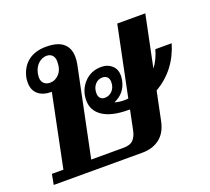

<svg xmlns="http://www.w3.org/2000/svg" viewBox="-101 -690 892 817"><g transform="rotate(-20 344.5 -282.0)"><path d="M560 -228 534 -102Q524 -50 492 -25Q460 0 413 0H11L20 -47H72L139 -375Q100 -375 78 -393.5Q56 -412 56 -447Q56 -462 58 -470Q68 -515 99.5 -539.5Q131 -564 181 -564Q234 -564 259 -542Q284 -520 284 -480Q284 -466 281 -449L198 -47H344Q375 -47 389 -62Q403 -77 408 -103L426 -191H420Q343 -191 303.5 -217.5Q264 -244 264 -290Q264 -337 294.5 -370Q325 -403 373 -403Q401 -403 420 -386Q439 -369 439 -339Q439 -334 437 -320Q426 -264 374 -242Q394 -236 415 -236Q429 -236 435 -237L500 -553H627L579 -320Q603 -352 615 -395H689Q656 -284 560 -228ZM205 -488Q205 -507 195.5 -517Q186 -527 170 -527Q150 -527 133 -512Q116 -497 110 -470Q108 -458 108 -453Q108 -434 118.5 -424Q129 -414 146 -414Q170 -414 187.5 -433.5Q205 -453 205 -488ZM343 -274Q363 -274 377 -289Q391 -304 391 -328Q391 -343 383 -351Q375 -359 361 -359Q342 -359 328.5 -344Q315 -329 315 -304Q315 -290 322.5 -282Q330 -274 343 -274Z"/></g></svg>

Font: Trirong SemiBold
Style: Italic
Weight: 600
Italic angle: -12°
Designer: Katatrad Team
Foundry: CadsonDemak
Version: Version 1.001